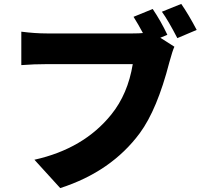

<svg xmlns="http://www.w3.org/2000/svg" viewBox="-20 -895 1040 982"><path d="M800 -702 872 -656Q863 -638 846 -576Q784 -335 695 -214Q549 -17 288 67L156 -78Q408 -134 549 -309Q634 -414 659 -567H219Q154 -567 89 -562V-733Q159 -724 219 -724H660Q692 -724 711 -726Q687 -771 663 -809L761 -849Q803 -787 836 -717ZM907 -875Q945 -820 986 -742L887 -700Q840 -791 808 -835Z"/></svg>

Font: KaiGen Gothic KR Heavy
Style: Heavy
Weight: 900
Designer: Ryoko NISHIZUKA  (kana & ideographs); Paul D. Hunt (Latin, Greek & Cyrillic); Wenlong ZHANG  (bopomofo); Sandoll Communi
Foundry: Adobe Systems Incorporated
Version: Version 1.002 March 28, 2018